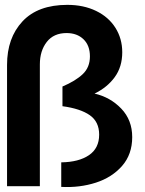

<svg xmlns="http://www.w3.org/2000/svg" viewBox="-20 -766 596 790"><path d="M254 -630Q297 -630 323.5 -604.5Q350 -579 350 -534Q350 -489 320.5 -461Q291 -433 237 -410V-329Q311 -319 349.5 -292Q388 -265 388 -212Q388 -156 346 -127.5Q304 -99 232 -98V3Q308 7 374.5 -14.5Q441 -36 482.5 -83.5Q524 -131 524 -202Q524 -272 479 -319Q434 -366 369 -381Q421 -406 452 -448.5Q483 -491 483 -551Q483 -607 455 -651.5Q427 -696 375.5 -721Q324 -746 257 -746Q136 -746 72.5 -678Q9 -610 9 -499V0H144V-501Q144 -557 172.5 -593.5Q201 -630 254 -630Z"/></svg>

Font: Geom SemiBold
Style: Bold
Weight: 600
Version: Version 1.102